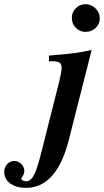

<svg xmlns="http://www.w3.org/2000/svg" viewBox="-173 -697 499 922"><path d="M62 -402.8V-430.2Q143.6 -436.5 183.1 -441.9Q222.7 -447.3 267.1 -457L157.2 -23.9Q98.6 205.1 -48.8 205.1Q-95.2 205.1 -124 183.8Q-152.8 162.6 -152.8 127.9Q-152.8 106.9 -138.7 91.6Q-124.5 76.2 -105 76.2Q-85 76.2 -70.6 90.6Q-56.2 105 -56.2 125Q-56.2 136.7 -65.9 151.9Q-70.8 159.2 -70.8 162.1Q-70.8 166 -63 169.9Q-55.2 173.8 -47.9 173.8Q-26.4 173.8 -11 146Q4.4 118.2 22.9 44.9L111.8 -307.1Q123 -353 123 -372.1Q123 -388.7 113.3 -395.8Q103.5 -402.8 82 -402.8ZM236.8 -676.8Q265.1 -676.8 285.6 -656.7Q306.2 -636.7 306.2 -608.9Q306.2 -581.5 286.1 -562.7Q266.1 -543.9 237.8 -543.9Q210 -543.9 190.9 -563.5Q171.9 -583 171.9 -611.8Q171.9 -638.2 191.2 -657.5Q210.4 -676.8 236.8 -676.8Z"/></svg>

Font: Accordance
Style: Bold-Italic
Weight: 700
Italic angle: -11°
Version: Version 1.2 (build January 31, 2020) Miklal Software Solutio